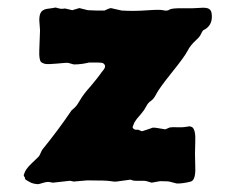

<svg xmlns="http://www.w3.org/2000/svg" viewBox="-20 -470 611 494"><path d="M330.6 -136.2H335.9Q337.9 -135.7 341.3 -133.8Q344.7 -131.8 347.2 -132.8L369.1 -140.1Q372.1 -143.1 387.7 -140.1Q403.3 -137.2 405.3 -137.2L417 -142.1Q421.9 -143.1 435.5 -142.6Q449.2 -142.1 455.1 -143.1L467.3 -145Q468.8 -145 474.1 -143.1Q483.9 -136.2 482.4 -105.5Q481 -74.7 482.4 -41Q483.9 -7.3 471.2 -2.9Q448.2 2.9 434.1 2L418.9 -2Q415 -3.9 392.1 -3.9L370.1 0Q355.5 -4.9 351.1 -4.9H328.1Q321.8 -4.9 315.9 -7.8L279.8 -2.9Q274.9 -2 265.1 -3.9Q255.4 -5.9 204.1 -5.9L169.9 -2.9L160.2 -4.9L116.2 0Q114.3 0 107.9 -1.5Q101.6 -2.9 90.8 0.5Q80.1 3.9 77.1 3.9Q74.2 3.9 69.3 2.9Q64.5 2 59.6 0Q55.2 -2 54.2 -2.9Q53.2 -3.9 48.3 -6.3Q43.9 -8.8 44.4 -10.7Q44.9 -12.7 42.5 -15.6Q40 -19 42 -22Q44.9 -34.2 61.5 -49.8Q78.1 -65.4 80.1 -67.9Q82 -70.3 84.5 -76.2Q86.9 -82 88.9 -85Q131.3 -137.2 164.1 -186Q166 -188 171.9 -192.9Q177.7 -197.8 186 -212.4Q193.8 -226.6 213.9 -249Q233.4 -272.5 237.3 -278.3Q241.2 -284.2 244.6 -288.1Q255.4 -300.3 245.6 -307.1Q242.2 -309.1 232.4 -309.1H209Q189.5 -304.2 169.9 -304.2L155.8 -308.1Q153.8 -309.1 124 -306.2L108.4 -305.2H100.6Q93.3 -305.2 85.9 -310.1Q80.1 -315.9 81.1 -340.8L83 -392.1L81.1 -418Q81.1 -434.1 86.9 -440.4Q92.8 -446.8 105 -447.8Q117.2 -449.2 120.1 -450.2Q123 -451.2 130.4 -448.7Q137.7 -446.3 147 -448.2L166 -443.8L184.1 -449.2L206.1 -443.8L228 -442.9H249Q260.7 -448.7 265.1 -449.2L293 -442.9Q323.7 -440.9 357.4 -443.4Q391.1 -445.8 398.9 -443.8Q410.6 -440.9 416 -445.3Q421.9 -449.2 450.2 -448.7Q477.5 -448.2 494.1 -449.7Q510.7 -451.2 517.6 -447.3Q524.4 -443.4 524.9 -431.6Q527.3 -403.8 502.9 -392.1Q500 -389.2 497.1 -382.3Q494.1 -375.5 484.9 -367.2Q469.7 -353.5 462.4 -338.9Q454.6 -323.7 421.9 -283.2Q389.2 -242.2 382.3 -228.5Q375.5 -214.8 367.7 -210Q360.4 -205.1 356 -195.8Q351.6 -187 342.8 -176.8Q334 -167 332 -164.1Q330.1 -161.1 327.6 -157.7Q325.2 -154.3 324.7 -152.3Q324.2 -150.4 322.3 -146Q320.3 -142.1 322.3 -140.1Q325.2 -136.2 330.6 -136.2Z"/></svg>

Font: AntiqueNobleBold
Style: Bold
Weight: 700
Version: Version 001.000